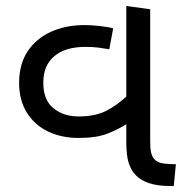

<svg xmlns="http://www.w3.org/2000/svg" viewBox="-20 -623 617 643"><path d="M244 -161Q185 -161 140 -183Q95 -205 69.5 -246.5Q44 -288 44 -345Q44 -408 72.5 -451Q101 -494 150.5 -516.5Q200 -539 263 -539Q285 -539 313 -536Q341 -533 359 -528L346 -458Q329 -461 310 -463.5Q291 -466 266 -466Q199 -466 162 -435Q125 -404 125 -346Q125 -288 159 -260.5Q193 -233 243 -233Q299 -233 336 -252Q373 -271 408 -304V-210Q377 -190 340 -175.5Q303 -161 244 -161ZM551 0Q508 0 479.5 -9.5Q451 -19 434 -37Q418 -54 410.5 -79Q403 -104 403 -148V-603L483 -592V-152Q483 -125 486 -112.5Q489 -100 495 -92Q506 -78 527.5 -75.5Q549 -73 569 -73L562 0Z"/></svg>

Font: guzrati15
Style: Regular
Weight: 400
Designer: Jelle Bosma - Monotype Design Team
Foundry: Monotype Imaging Inc.
Version: Version 2.006